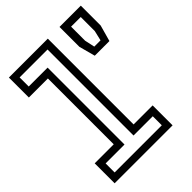

<svg xmlns="http://www.w3.org/2000/svg" viewBox="-216 -857 963 963"><g transform="rotate(-45 266.0 -375.0)"><path d="M22.5 0V-141.5H157.5V-608.5H22.5V-750H298.5V-141.5H433.5V0ZM61 -38.5H395.5V-102.5H259V-712.5H61V-648H195V-102.5H61ZM404.5 -523 381.5 -609V-750H532.5V-609L508.5 -523ZM435 -557H479.5L492 -610.5V-710H423.5V-610.5Z"/></g></svg>

Font: Tourney
Style: Regular
Weight: 400
Designer: Tyler Finck
Foundry: Etcetera Type Co
Version: Version 1.015